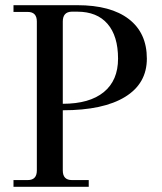

<svg xmlns="http://www.w3.org/2000/svg" viewBox="-20 -720 624 740"><path d="M278 -675H256Q222 -674 222 -637V-320Q325 -320 380 -365Q435 -410 435 -494Q435 -581 394.5 -628Q354 -675 278 -675ZM32 0V-26H87Q122 -26 122 -63V-637Q122 -674 87 -674H32V-700H278Q407 -700 476.5 -646.5Q546 -593 546 -494Q546 -398 462 -346.5Q378 -295 222 -295V-63Q222 -26 257 -26H322V0Z"/></svg>

Font: Bentinck
Style: Regular
Weight: 400
Designer: Jörg Drees
Foundry: Jörg Drees
Version: Version 1.000; ttfautohint (v1.8.4.7-5d5b)